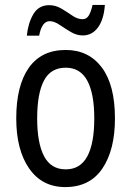

<svg xmlns="http://www.w3.org/2000/svg" viewBox="-20 -750 533 780"><path d="M447 -269Q447 -141 396 -65.5Q345 10 245 10Q151 10 98.5 -65.5Q46 -141 46 -269Q46 -402 97 -474.5Q148 -547 247 -547Q340 -547 393.5 -476Q447 -405 447 -269ZM131 -269Q131 -169 159 -115.5Q187 -62 247 -62Q306 -62 334.5 -114.5Q363 -167 363 -269Q363 -370 334.5 -422.5Q306 -475 247 -475Q186 -475 158.5 -422.5Q131 -370 131 -269ZM89 -605Q94 -656 115.5 -692.5Q137 -729 180 -729Q206 -729 229.5 -715Q253 -701 274 -686.5Q295 -672 315 -672Q332 -672 341 -687.5Q350 -703 356 -730H406Q402 -671 378 -638.5Q354 -606 316 -606Q291 -606 267 -620.5Q243 -635 221.5 -649.5Q200 -664 182 -664Q150 -664 139 -605Z"/></svg>

Font: Noto Sans Gurmukhi Condensed
Style: Regular
Weight: 400
Width: 3
Designer: Jelle Bosma - Monotype Design Team
Foundry: Monotype Imaging Inc.
Version: Version 2.004; ttfautohint (v1.8.4.7-5d5b)